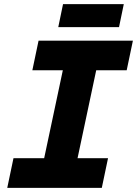

<svg xmlns="http://www.w3.org/2000/svg" viewBox="-20 -906 661 926"><path d="M15 0 45 -143H193L283 -567H136L166 -710H621L591 -567H444L354 -143H501L471 0ZM261 -775 284 -886H577L554 -775Z"/></svg>

Font: Geist Mono ExtraBold
Style: Italic
Weight: 800
Italic angle: -12°
Monospace: yes
Designer: Basement.studio, Andrés Briganti, Mateo Zaragoza
Foundry: Basement.studio, Vercel, Andrés Briganti, Guido Ferreyra, Mateo Zaragoza
Version: Version 1.500; ttfautohint (v1.8.4.7-5d5b)